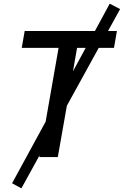

<svg xmlns="http://www.w3.org/2000/svg" viewBox="-20 -864 681 1056"><path d="M97.7 171.9 46.4 144 231 -194.8 302.2 -600.6H99.6L115.7 -693.4H502L583.5 -843.8L640.6 -814L574.2 -693.4H623L606.9 -600.6H522.9L347.7 -282.2L297.9 0H196.3L198.2 -10.7ZM381.3 -471.7 451.2 -600.6H403.8Z"/></svg>

Font: Cascadia Mono
Style: Italic
Weight: 400
Italic angle: -10°
Monospace: yes
Designer: Aaron Bell
Foundry: Saja Typeworks
Version: Version 2404.023; ttfautohint (v1.8.4)